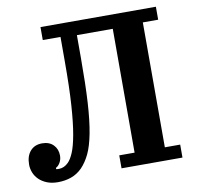

<svg xmlns="http://www.w3.org/2000/svg" viewBox="-79 -780 901 875"><g transform="rotate(-10 371.5 -343.0)"><path d="M120 12Q91 12 69 3Q47 -6 32.5 -20.5Q18 -35 11 -53Q4 -71 4 -90Q4 -129 24 -152Q44 -175 79 -175Q112 -175 131 -155.5Q150 -136 150 -106Q150 -88 141.5 -73.5Q133 -59 122 -54V-48Q126 -47 135 -47Q159 -47 179 -67Q192 -80 204 -108Q216 -136 225.5 -188.5Q235 -241 240.5 -322.5Q246 -404 246 -526V-638H164V-698H698V-638H627V-60H698V0H416V-60H487V-633H321V-527Q321 -405 316 -321.5Q311 -238 300 -181Q289 -124 272.5 -89.5Q256 -55 233 -31Q210 -8 181.5 2Q153 12 120 12Z"/></g></svg>

Font: IBM Plex Serif SmBld
Style: Regular
Weight: 600
Designer: Mike Abbink, Paul van der Laan, Pieter van Rosmalen
Foundry: Bold Monday
Version: Version 3.001